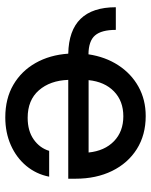

<svg xmlns="http://www.w3.org/2000/svg" viewBox="59 -626 579 737"><g transform="rotate(90 348.5 -257.5)"><path d="M430.7 11.7Q358.4 11.7 305.4 -19.3Q252.4 -50.3 221.7 -104.7Q190.9 -159.2 186 -230Q7.8 -233.4 7.8 -412.6H94.7Q94.7 -357.4 116 -332.8Q137.2 -308.1 188.5 -307.6Q198.2 -372.6 230.5 -422.1Q262.7 -471.7 312.7 -499.5Q362.8 -527.3 425.3 -527.3Q498 -527.3 552.2 -493.2Q606.4 -459 636.2 -398.2Q666 -337.4 666 -257.8V-230H286.6Q289.1 -160.2 326.7 -117.2Q364.3 -74.2 432.1 -74.2Q482.4 -74.2 515.1 -97.2Q547.9 -120.1 559.1 -156.7H658.2Q648.4 -106.9 616.7 -68.8Q585 -30.8 536.9 -9.5Q488.8 11.7 430.7 11.7ZM287.6 -308.1H565.4Q559.1 -369.6 522 -405.5Q484.9 -441.4 426.3 -441.4Q367.7 -441.4 330.8 -405.5Q293.9 -369.6 287.6 -308.1Z"/></g></svg>

Font: Inter Display Medium
Style: Regular
Weight: 500
Designer: Rasmus Andersson
Foundry: rsms
Version: Version 4.001;git-9221beed3